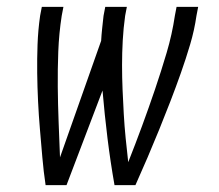

<svg xmlns="http://www.w3.org/2000/svg" viewBox="-20 -540 640 560"><path d="M113 0Q107 -40 103.5 -81Q100 -122 96.5 -162.5Q93 -203 91 -244.5Q89 -286 88.5 -327Q88 -368 89.5 -410Q91 -452 97 -494L102 -520H165L160 -494Q152 -442 150 -390Q148 -338 148.5 -286.5Q149 -235 151 -183.5Q153 -132 155 -81L275 -421Q276 -439 278 -457.5Q280 -476 282 -494L287 -520H350L345 -494Q340 -458 338 -422Q336 -386 336 -350Q336 -314 337.5 -278.5Q339 -243 341 -207.5Q343 -172 346.5 -137Q350 -102 354 -67Q375 -120 394.5 -173Q414 -226 432 -279Q450 -332 466 -386Q482 -440 490 -494L495 -520H558L553 -494Q547 -452 534.5 -410Q522 -368 507.5 -327Q493 -286 477 -244.5Q461 -203 444.5 -162.5Q428 -122 410.5 -81Q393 -40 375 0H314Q302 -68 293.5 -137Q285 -206 279 -276L174 0Z"/></svg>

Font: Iosevka Light Extended
Style: Italic
Weight: 300
Width: 7
Italic angle: -9°
Monospace: yes
Designer: Belleve Invis
Foundry: Belleve Invis
Version: Version 32.5.0; ttfautohint (v1.8.4)